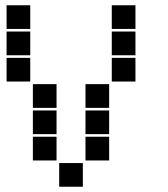

<svg xmlns="http://www.w3.org/2000/svg" viewBox="-20 -715 640 730"><path d="M6 -695Q5 -695 5 -695Q5 -695 5 -694V-606Q5 -605 5 -605Q5 -605 6 -605H94Q95 -605 95 -605Q95 -605 95 -606V-694Q95 -695 95 -695Q95 -695 94 -695ZM406 -695Q405 -695 405 -695Q405 -695 405 -694V-606Q405 -605 405 -605Q405 -605 406 -605H494Q495 -605 495 -605Q495 -605 495 -606V-694Q495 -695 495 -695Q495 -695 494 -695ZM6 -595Q5 -595 5 -595Q5 -595 5 -594V-506Q5 -505 5 -505Q5 -505 6 -505H94Q95 -505 95 -505Q95 -505 95 -506V-594Q95 -595 95 -595Q95 -595 94 -595ZM406 -595Q405 -595 405 -595Q405 -595 405 -594V-506Q405 -505 405 -505Q405 -505 406 -505H494Q495 -505 495 -505Q495 -505 495 -506V-594Q495 -595 495 -595Q495 -595 494 -595ZM6 -495Q5 -495 5 -495Q5 -495 5 -494V-406Q5 -405 5 -405Q5 -405 6 -405H94Q95 -405 95 -405Q95 -405 95 -406V-494Q95 -495 95 -495Q95 -495 94 -495ZM406 -495Q405 -495 405 -495Q405 -495 405 -494V-406Q405 -405 405 -405Q405 -405 406 -405H494Q495 -405 495 -405Q495 -405 495 -406V-494Q495 -495 495 -495Q495 -495 494 -495ZM106 -395Q105 -395 105 -395Q105 -395 105 -394V-306Q105 -305 105 -305Q105 -305 106 -305H194Q195 -305 195 -305Q195 -305 195 -306V-394Q195 -395 195 -395Q195 -395 194 -395ZM306 -395Q305 -395 305 -395Q305 -395 305 -394V-306Q305 -305 305 -305Q305 -305 306 -305H394Q395 -305 395 -305Q395 -305 395 -306V-394Q395 -395 395 -395Q395 -395 394 -395ZM106 -295Q105 -295 105 -295Q105 -295 105 -294V-206Q105 -205 105 -205Q105 -205 106 -205H194Q195 -205 195 -205Q195 -205 195 -206V-294Q195 -295 195 -295Q195 -295 194 -295ZM306 -295Q305 -295 305 -295Q305 -295 305 -294V-206Q305 -205 305 -205Q305 -205 306 -205H394Q395 -205 395 -205Q395 -205 395 -206V-294Q395 -295 395 -295Q395 -295 394 -295ZM106 -195Q105 -195 105 -195Q105 -195 105 -194V-106Q105 -105 105 -105Q105 -105 106 -105H194Q195 -105 195 -105Q195 -105 195 -106V-194Q195 -195 195 -195Q195 -195 194 -195ZM306 -195Q305 -195 305 -195Q305 -195 305 -194V-106Q305 -105 305 -105Q305 -105 306 -105H394Q395 -105 395 -105Q395 -105 395 -106V-194Q395 -195 395 -195Q395 -195 394 -195ZM206 -95Q205 -95 205 -95Q205 -95 205 -94V-6Q205 -5 205 -5Q205 -5 206 -5H294Q295 -5 295 -5Q295 -5 295 -6V-94Q295 -95 295 -95Q295 -95 294 -95Z"/></svg>

Font: Doto Black
Style: Regular
Weight: 900
Version: Version 1.000